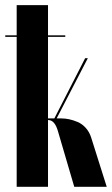

<svg xmlns="http://www.w3.org/2000/svg" viewBox="-29 -719 431 739"><path d="M256.8 0 193.8 -214.8Q182.1 -254.9 159.2 -256.8H155.8V0H35.2V-577.1H-8.8V-583H35.2V-699.2H155.8V-583H222.2V-577.1H155.8V-263.2H180.2L298.8 -495.1H309.1L189 -263.2H207Q221.7 -263.2 237.1 -260Q252.4 -256.8 269.8 -249.5Q287.1 -242.2 301 -226.8Q314.9 -211.4 321.8 -189.9L381.8 0Z"/></svg>

Font: Moniqa Black Display
Style: Regular
Weight: 900
Designer: Rajesh Rajput
Foundry: Rajesh Rajput
Version: Version 1.000